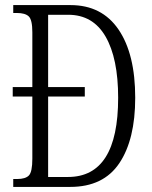

<svg xmlns="http://www.w3.org/2000/svg" viewBox="-20 -734 596 754"><path d="M32 0V-31H47Q80 -31 93.5 -45Q107 -59 107 -111V-355H30V-392H107V-607Q107 -656 93 -669.5Q79 -683 46 -683H32V-714H257Q380 -714 445.5 -618Q511 -522 511 -350Q511 -186 448.5 -93Q386 0 256 0ZM247 -39Q444 -39 444 -350Q444 -505 394.5 -590.5Q345 -676 248 -676H169V-392H313V-355H169V-39Z"/></svg>

Font: Noto Serif Tamil ExtraCondensed Light
Style: Regular
Weight: 300
Width: 2
Designer: Indian Type Foundry, Tom Grace, and the Monotype Design Team
Foundry: Monotype Imaging Inc.
Version: Version 2.004; ttfautohint (v1.8.4.7-5d5b)